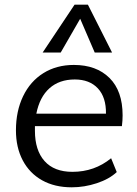

<svg xmlns="http://www.w3.org/2000/svg" viewBox="-20 -792 584 819"><path d="M129 -254V-234Q129 -151 170 -105Q211 -59 289 -59Q383 -59 454 -117L478 -58Q446 -28 393 -10.5Q340 7 286 7Q213 7 159.5 -23Q106 -53 77 -108Q48 -163 48 -236Q48 -318 78.5 -381.5Q109 -445 165 -480Q221 -515 295 -515Q391 -515 447 -459.5Q503 -404 503 -300Q503 -278 500 -254ZM135 -307H432Q433 -377 397.5 -415Q362 -453 299 -453Q233 -453 191 -415.5Q149 -378 135 -307ZM162 -568 298 -772H355L458 -568H384L322 -712L239 -568Z"/></svg>

Font: Muli
Style: Italic
Weight: 400
Italic angle: -4.541°
Designer: Vernon Adams
Foundry: Vernon Adams
Version: Version 2.001